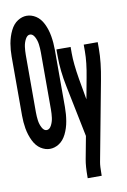

<svg xmlns="http://www.w3.org/2000/svg" viewBox="-102 -802 703 1067"><g transform="rotate(-10 250.0 -269.0)"><path d="M304 205V198Q304 137 311 100L335 -28L276 -318Q257 -409 257 -493V-530H337V-493Q337 -437 352 -347L373 -228L395 -347Q411 -430 411 -493V-530H490V-493Q490 -417 471 -318L387 129Q383 150 383 198V205ZM126 8Q100 8 75 -8Q50 -24 34 -56.5Q18 -89 11 -128Q5 -164 5 -201V-534Q5 -571 11 -607Q18 -646 34 -678.5Q50 -711 75 -727Q100 -743 126 -743Q153 -743 178 -727Q203 -711 219 -678.5Q235 -646 241.5 -607.5Q248 -569 248 -529V-206Q248 -166 241.5 -127.5Q235 -89 219 -56.5Q203 -24 178 -8Q153 8 126 8ZM126 -98Q142 -98 152.5 -117.5Q163 -137 166 -160Q169 -183 169 -206V-529Q169 -552 166 -575Q163 -598 152.5 -617.5Q142 -637 126 -637Q111 -637 100.5 -617.5Q90 -598 87 -575Q84 -552 84 -529V-206Q84 -183 87 -160Q90 -137 100.5 -117.5Q111 -98 126 -98Z"/></g></svg>

Font: Iosevka SS01
Style: Bold
Weight: 700
Monospace: yes
Designer: Belleve Invis
Foundry: Belleve Invis
Version: 2.3.3; ttfautohint (v1.8.3)